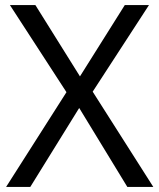

<svg xmlns="http://www.w3.org/2000/svg" viewBox="-20 -734 626 754"><path d="M582 0 344 -374 565 -714H470L294 -434L119 -714H19L241 -372L4 0H99L291 -310L480 0Z"/></svg>

Font: Noto Sans Sinhala UI
Style: Regular
Weight: 400
Designer: Jelle Bosma - Monotype Design Team
Foundry: Monotype Imaging Inc.
Version: Version 2.006